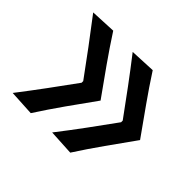

<svg xmlns="http://www.w3.org/2000/svg" viewBox="-121 -671 837 837"><g transform="rotate(45 298.0 -252.0)"><path d="M392.5 2 274.5 -4.5Q322 -65.5 366.8 -126.5Q411.5 -187.5 455.5 -248.5V-258.5Q411.5 -319 366.8 -379.5Q322 -440 274.5 -501L392.5 -506.5Q433.5 -443 478.5 -379.5Q523.5 -316 569 -252Q523.5 -188.5 478.5 -125Q433.5 -61.5 392.5 2ZM149 2 31 -4.5Q78 -65.5 123 -126.5Q168 -187.5 212 -248.5V-258.5Q168 -319 123 -379.5Q78 -440 31 -501L149 -506.5Q190 -443 234.8 -379.5Q279.5 -316 325.5 -252Q279.5 -188.5 234.8 -125Q190 -61.5 149 2Z"/></g></svg>

Font: Commissioner Flair Medium
Style: Regular
Weight: 500
Designer: Kostas Bartsokas
Foundry: Kostas Bartsokas
Version: Version 1.000; ttfautohint (v1.8.3)